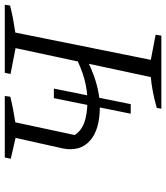

<svg xmlns="http://www.w3.org/2000/svg" viewBox="34 -728 694 802"><g transform="rotate(-90 381.0 -327.0)"><path d="M336 -257Q240 -257 194 -298.5Q148 -340 162 -412L206 -609L119 -629L124 -654H381L378 -631Q350 -624 323.5 -619Q297 -614 271 -610L218 -362Q235 -335 270 -322Q305 -309 360 -309Q407 -309 453.5 -322Q500 -335 554 -363L547 -319Q491 -288 437 -272.5Q383 -257 336 -257ZM307 -128 372 -449H412L347 -128ZM328 0 331 -19Q365 -29 399 -35.5Q433 -42 460 -44L581 -609L473 -630L478 -654H762L759 -632Q728 -624 700.5 -619Q673 -614 646 -610L532 -44L637 -24L633 0Z"/></g></svg>

Font: Piazzolla 8pt ExtraLight
Style: Italic
Weight: 250
Italic angle: -11.3°
Designer: Juan Pablo del Peral
Foundry: Huerta Tipografica
Version: Version 2.001